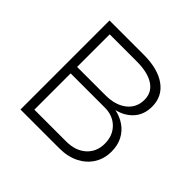

<svg xmlns="http://www.w3.org/2000/svg" viewBox="-139 -680 822 822"><g transform="rotate(45 271.5 -269.5)"><path d="M84.5 0V-539.1H291Q377 -539.1 425.8 -504.2Q474.6 -469.2 474.6 -407.2Q474.6 -359.9 447.3 -328.4Q419.9 -296.9 373.5 -285.6Q406.7 -278.8 432.6 -260.7Q458.5 -242.7 473.1 -214.4Q487.8 -186 487.8 -148.4Q487.8 -105 466.8 -71.5Q445.8 -38.1 408 -19Q370.1 0 319.3 0ZM127 -41.5H319.3Q375.5 -41.5 409.4 -71.8Q443.4 -102.1 443.4 -151.9Q443.4 -200.7 412.8 -231Q382.3 -261.2 333.5 -261.2H127ZM127 -300.3H298.3Q358.4 -300.3 394.5 -328.6Q430.7 -356.9 430.7 -404.8Q430.7 -449.7 394 -473.6Q357.4 -497.6 291 -497.6H127Z"/></g></svg>

Font: Inter 18pt ExtraLight
Style: Regular
Weight: 250
Designer: Rasmus Andersson
Foundry: rsms
Version: Version 4.001;git-66647c0bb